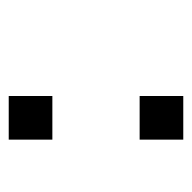

<svg xmlns="http://www.w3.org/2000/svg" viewBox="-20 -620 440 440"><g transform="rotate(-90 200.0 -400.0)"><path d="M100 -200V-300H200V-200ZM100 -500V-600H200V-500Z"/></g></svg>

Font: Galmuri9 Regular
Style: Regular
Weight: 400
Designer: Lee Minseo (quiple)
Version: Version 2.399;hotconv 1.1.1;makeotfexe 2.6.0 DEVELOPMENT